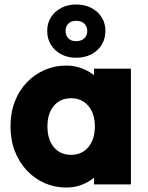

<svg xmlns="http://www.w3.org/2000/svg" viewBox="-20 -824 660 858"><path d="M400 0Q400 -8 400 -15.5Q400 -23 400 -30Q375 -9 343.5 2.5Q312 14 276 14Q225 14 180 -5.5Q135 -25 100.5 -61.5Q66 -98 46.5 -148Q27 -198 27 -259Q27 -321 46.5 -371Q66 -421 100.5 -456.5Q135 -492 180 -511.5Q225 -531 275 -531Q311 -531 343 -519.5Q375 -508 400 -488Q400 -496 400 -503Q400 -510 400 -517Q441 -517 483 -517Q525 -517 565 -517Q565 -389 565 -258.5Q565 -128 565 0Q525 0 483 0Q441 0 400 0ZM298 -132Q298 -132 298 -132Q298 -132 298 -132Q346 -132 375 -167Q404 -202 404 -259Q404 -316 375 -350.5Q346 -385 298 -385Q249 -385 220.5 -351Q192 -317 192 -259Q192 -201 220.5 -166.5Q249 -132 298 -132ZM320 -566Q320 -566 320 -566Q320 -566 320 -566Q283 -566 253.5 -581.5Q224 -597 207.5 -624Q191 -651 191 -686Q191 -720 207.5 -746.5Q224 -773 253.5 -788.5Q283 -804 320 -804Q359 -804 388.5 -788.5Q418 -773 434.5 -746.5Q451 -720 451 -686Q451 -651 434.5 -624Q418 -597 388.5 -581.5Q359 -566 320 -566ZM320 -640Q320 -640 320 -640Q320 -640 320 -640Q343 -640 356.5 -652.5Q370 -665 370 -686Q370 -706 356.5 -718.5Q343 -731 320 -731Q298 -731 285.5 -718.5Q273 -706 273 -686Q273 -665 285.5 -652.5Q298 -640 320 -640Z"/></svg>

Font: Tilt Warp
Style: Regular
Weight: 400
Designer: Andy Clymer
Foundry: Andy Clymer
Version: Version 1.000